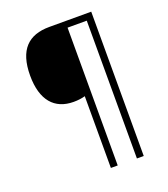

<svg xmlns="http://www.w3.org/2000/svg" viewBox="-158 -871 970 1109"><g transform="rotate(-20 327.5 -316.5)"><path d="M533 127V-760H275C148 -760 75 -693 75 -533C75 -382 143 -305 260 -305C286 -305 310 -308 331 -314V127H373V-720H491V127Z"/></g></svg>

Font: Noto Sans Telugu Light
Style: Regular
Weight: 300
Designer: Jelle Bosma - Monotype Design Team
Foundry: Monotype Imaging Inc.
Version: Version 2.005